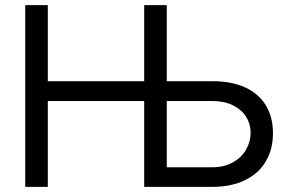

<svg xmlns="http://www.w3.org/2000/svg" viewBox="-20 -727 1124 747"><path d="M78.1 -707H166V-411.1H541V-707H628.9V-411.1H805.7Q881.3 -411.1 934.3 -386.7Q987.3 -362.3 1014.6 -316.7Q1042 -271 1042 -209Q1042 -147 1014.6 -99.9Q987.3 -52.7 934.1 -26.4Q880.9 0 805.7 0H541V-334H166V0H78.1ZM805.7 -76.2Q852.1 -76.2 886 -95.2Q919.9 -114.3 937.5 -145Q955.1 -175.8 955.1 -210.9Q955.1 -244.6 937.5 -272.7Q919.9 -300.8 886.2 -317.4Q852.5 -334 805.7 -334H628.9V-76.2Z"/></svg>

Font: Pretendard GOV
Style: Regular
Weight: 400
Designer: Base glyphs from Inter by Rasmus Andersson; Hangeul glyphs from Noto Sans CJK(Source Han Sans) by Jang Soo-young and Kan
Foundry: Kil Hyung-jin
Version: Version 1.309